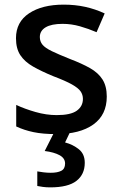

<svg xmlns="http://www.w3.org/2000/svg" viewBox="-20 -569 524 829"><path d="M441 -152Q441 -73 383 -31.5Q325 10 222 10Q165 10 124.5 1.5Q84 -7 50 -23V-116Q86 -99 133 -85.5Q180 -72 225 -72Q285 -72 311.5 -91Q338 -110 338 -142Q338 -160 328 -174.5Q318 -189 290.5 -204.5Q263 -220 210 -240Q159 -261 123 -281.5Q87 -302 68 -330.5Q49 -359 49 -404Q49 -474 105.5 -511.5Q162 -549 255 -549Q304 -549 347.5 -539.5Q391 -530 432 -511L397 -430Q362 -445 325 -455.5Q288 -466 250 -466Q202 -466 177 -451Q152 -436 152 -409Q152 -390 163.5 -376Q175 -362 204 -348Q233 -334 283 -314Q333 -295 368.5 -275Q404 -255 422.5 -226Q441 -197 441 -152ZM346 134Q346 184 310 212Q274 240 197 240Q180 240 165 238Q150 236 141 234V171Q151 173 167.5 175Q184 177 199 177Q228 177 244.5 168.5Q261 160 261 137Q261 114 237 101Q213 88 173 83L215 0H283L261 46Q295 55 320.5 75.5Q346 96 346 134Z"/></svg>

Font: Noto Sans Tangsa Medium
Style: Regular
Weight: 500
Version: Version 1.504